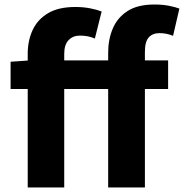

<svg xmlns="http://www.w3.org/2000/svg" viewBox="-20 -832 816 852"><path d="M103 0V-593Q103 -651 124.5 -698Q146 -745 192.5 -773Q239 -801 314 -801Q350 -801 380.5 -795Q411 -789 431 -781L401 -661Q387 -667 371.5 -670.5Q356 -674 334 -674Q304 -674 284.5 -654Q265 -634 265 -593V0ZM460 0V-598Q460 -657 480.5 -705.5Q501 -754 546 -783Q591 -812 665 -812Q701 -812 729 -806.5Q757 -801 776 -794L748 -673Q719 -685 688 -685Q657 -685 640 -666Q623 -647 623 -602V0ZM27 -437V-558L113 -564H726V-437Z"/></svg>

Font: Noto Sans SC ExtraBold
Style: Regular
Weight: 800
Designer: Ryoko NISHIZUKA 西塚涼子 (kana, bopomofo & ideographs); Paul D. Hunt (Latin, Greek & Cyrillic); Sandoll Communications 산돌커뮤니
Foundry: Adobe
Version: Version 2.004-H2;hotconv 1.0.118;makeotfexe 2.5.65603